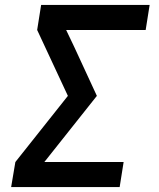

<svg xmlns="http://www.w3.org/2000/svg" viewBox="-20 -755 640 775"><path d="M25 0 42 -101 254 -368 130 -634 146 -735H584L568 -634H247L279 -567L371 -368L159 -101H479L463 0Z"/></svg>

Font: Zed Sans Extended
Style: Bold Italic
Weight: 700
Width: 7
Italic angle: -9°
Designer: Belleve Invis
Foundry: Belleve Invis
Version: Version 1.0.0; ttfautohint (v1.8.4)